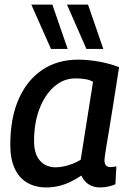

<svg xmlns="http://www.w3.org/2000/svg" viewBox="-20 -810 564 840"><path d="M418 10Q399 10 383 4Q367 -2 355 -14Q343 -26 336 -42Q314 -27 289.5 -15Q265 -3 238 3.5Q211 10 182 10Q134 10 98.5 -11Q63 -32 44 -73.5Q25 -115 25 -176Q25 -293 61.5 -376Q98 -459 164.5 -504Q231 -549 322 -549Q345 -549 370 -546.5Q395 -544 418.5 -539.5Q442 -535 463 -529Q484 -523 501 -516Q486 -419 475 -350.5Q464 -282 456.5 -236.5Q449 -191 444.5 -164.5Q440 -138 438.5 -125Q437 -112 437 -110Q437 -94 443.5 -86.5Q450 -79 463 -79Q470 -79 476 -80Q482 -81 489 -82L485 -4Q472 2 454.5 6Q437 10 418 10ZM333 -111 387 -452Q372 -461 352 -464Q332 -467 310 -467Q258 -467 217 -431Q176 -395 152.5 -333.5Q129 -272 129 -193Q129 -136 155 -107Q181 -78 224 -78Q242 -78 261.5 -82.5Q281 -87 300 -94.5Q319 -102 333 -111ZM203 -596 117 -790H209L276 -596ZM358 -596 273 -790H365L432 -596Z"/></svg>

Font: Georama ExtraCondensed Thin Medium
Style: Italic
Weight: 500
Italic angle: -9°
Version: Version 1.001